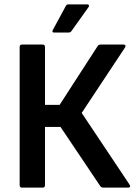

<svg xmlns="http://www.w3.org/2000/svg" viewBox="-20 -859 616 879"><path d="M81 0Q70 0 70 -11V-644Q70 -655 81 -655H175Q186 -655 186 -644V-379H253L427 -648Q431 -655 441 -655H546Q552 -655 554 -651Q556 -647 552 -641L354 -342L573 -14Q577 -8 575 -4Q573 0 567 0H453Q445 0 439 -7L257 -278H186V-11Q186 0 175 0ZM228 -710Q216 -710 222 -722L281 -831Q285 -839 293 -839H380Q385 -839 387 -835Q389 -831 385 -826L308 -718Q303 -710 294 -710Z"/></svg>

Font: Sofia Sans Semi Condensed
Style: Bold
Weight: 700
Designer: Botio Nikoltchev, Ani Petrova
Foundry: lettersoup
Version: Version 4.100; ttfautohint (v1.8.4.7-5d5b)